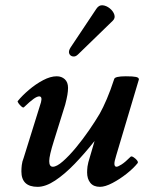

<svg xmlns="http://www.w3.org/2000/svg" viewBox="-20 -712 568 745"><path d="M126 13Q63 13 63 -47Q63 -58 64.5 -71.5Q66 -85 72 -100L139 -315Q145 -338 132 -338Q124 -338 110.5 -328.5Q97 -319 73 -296Q70 -293 63.5 -298.5Q57 -304 52 -311Q47 -318 49 -320Q66 -341 92.5 -363.5Q119 -386 147.5 -401Q176 -416 200 -416Q219 -416 231.5 -404.5Q244 -393 244 -371Q244 -359 241.5 -344Q239 -329 233 -306L189 -165Q171 -108 171 -87Q171 -65 185 -65Q200 -65 224 -86Q248 -107 274.5 -139Q301 -171 325.5 -206.5Q350 -242 367 -271Q380 -294 394.5 -328Q409 -362 423 -405Q425 -416 468 -416Q496 -416 507.5 -413.5Q519 -411 519 -404L431 -109Q423 -84 424 -74.5Q425 -65 432 -65Q438 -65 452 -74Q466 -83 487 -104Q490 -107 498 -102Q506 -97 511.5 -90Q517 -83 514 -79Q498 -59 471.5 -38Q445 -17 416.5 -2Q388 13 368 13Q343 13 330.5 -2.5Q318 -18 318 -43Q318 -53 319.5 -66Q321 -79 330 -107L347 -165Q309 -117 270 -76.5Q231 -36 194 -11.5Q157 13 126 13ZM283 -501Q273 -491 262.5 -493Q252 -495 248.5 -504.5Q245 -514 254 -528L354 -678Q364 -693 378.5 -691.5Q393 -690 406 -679.5Q419 -669 423.5 -655.5Q428 -642 418 -632Z"/></svg>

Font: Junicode SmExp
Style: Bold Italic
Weight: 700
Width: 6
Italic angle: -11°
Designer: Peter S. Baker
Version: Version 2.205; ttfautohint (v1.8.4)